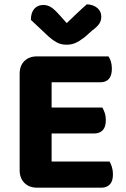

<svg xmlns="http://www.w3.org/2000/svg" viewBox="-20 -867 584 889"><path d="M71 -424H219V-6Q210 -4 191.5 -1Q173 2 152 2Q115 2 93 -20Q71 -42 71 -79ZM219 -182H71V-525Q71 -563 93 -584.5Q115 -606 152 -606Q173 -606 191.5 -603Q210 -600 219 -598ZM152 -249V-369H454Q460 -359 465 -344Q470 -329 470 -311Q470 -279 455.5 -264Q441 -249 417 -249ZM152 2V-119H487Q493 -110 498 -94Q503 -78 503 -60Q503 -28 488.5 -13Q474 2 450 2ZM152 -486V-606H482Q489 -597 493.5 -582Q498 -567 498 -549Q498 -517 484 -501.5Q470 -486 445 -486ZM289 -760Q312 -782 335.5 -804.5Q359 -827 382 -847Q411 -846 430 -830.5Q449 -815 449 -790Q449 -771 439.5 -757Q430 -743 406 -725L371 -694Q346 -675 328 -667.5Q310 -660 289 -660Q262 -660 243 -670.5Q224 -681 206 -697L123 -775Q123 -808 138.5 -826Q154 -844 181 -844Q199 -844 215 -834.5Q231 -825 255 -798Z"/></svg>

Font: Baloo Bhaijaan 2
Style: Bold
Weight: 700
Designer: Sanskriti Dholi, Noopur Datye and Ek Type
Foundry: Ek Type
Version: Version 1.701